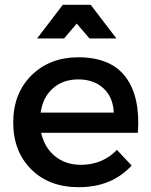

<svg xmlns="http://www.w3.org/2000/svg" viewBox="-20 -774 628 798"><path d="M299 -676 246 -614H134L241 -754H357L464 -614H352ZM304 -536Q441 -536 502.5 -453.5Q564 -371 553 -222H151Q165 -160 209 -124.5Q253 -89 316 -89Q406 -89 466 -151L527 -86Q445 4 307 4Q184 4 109.5 -70.5Q35 -145 35 -265Q35 -385 110 -460Q185 -535 304 -536ZM149 -306H453Q450 -370 410 -407Q370 -444 305 -444Q242 -444 200 -407Q158 -370 149 -306Z"/></svg>

Font: Montserrat-Arabic
Style: Regular
Weight: 400
Designer: Mohamed Gaber
Foundry: Kief Type Foundry
Version: Version 5.008;PS 005.008;hotconv 1.0.88;makeotf.lib2.5.64775